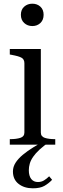

<svg xmlns="http://www.w3.org/2000/svg" viewBox="-20 -783 342 1039"><path d="M155 -642Q129 -642 111 -658.5Q93 -675 93 -703Q93 -731 111 -747Q129 -763 155 -763Q181 -763 198.5 -747Q216 -731 216 -703Q216 -675 198.5 -658.5Q181 -642 155 -642ZM201 -518V-66Q201 -44 222.5 -37Q244 -30 277 -30H279V0H33V-30H35Q68 -30 90 -37Q112 -44 112 -66V-441Q112 -463 95 -471.5Q78 -480 44 -486L33 -488V-518ZM234 -28 249 -16Q216 6 194 26.5Q172 47 159 66Q146 85 141 103Q136 121 136 138Q136 169 149 185.5Q162 202 185 202Q204 202 218.5 193Q233 184 246 171L262 190Q243 210 220 223Q197 236 158 236Q111 236 80.5 212Q50 188 50 145Q50 120 64 98Q78 76 103 55Q128 34 161.5 13.5Q195 -7 234 -28Z"/></svg>

Font: Roboto Serif 144pt
Style: Regular
Weight: 400
Version: Version 1.008